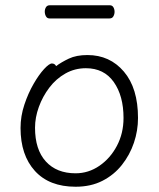

<svg xmlns="http://www.w3.org/2000/svg" viewBox="-20 -693 602 729"><path d="M168 -623Q159 -623 154.5 -631Q150 -639 150 -649Q150 -658 154.5 -665.5Q159 -673 169 -673H397Q406 -673 410.5 -665.5Q415 -658 415 -648Q415 -639 410.5 -631Q406 -623 396 -623ZM193 -442Q213 -457 241.5 -470.5Q270 -484 312 -484Q397 -484 450.5 -421Q504 -358 504 -245Q504 -197 488.5 -151Q473 -105 443 -67Q413 -29 369 -6.5Q325 16 267 16Q167 16 112.5 -44Q58 -104 58 -207Q58 -252 72.5 -295.5Q87 -339 107.5 -374.5Q128 -410 147.5 -431Q167 -452 177 -452Q188 -452 193 -442ZM267 -35Q316 -35 357.5 -63.5Q399 -92 424 -139.5Q449 -187 449 -245Q449 -329 412 -381.5Q375 -434 306 -434Q264 -434 228.5 -414Q193 -394 167.5 -360.5Q142 -327 127.5 -287Q113 -247 113 -208Q113 -125 154 -80Q195 -35 267 -35Z"/></svg>

Font: Moon Stars Kai T Light
Style: Regular
Weight: 300
Designer: GuiWonder
Version: Version 1.101